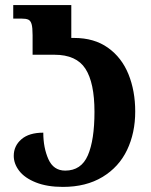

<svg xmlns="http://www.w3.org/2000/svg" viewBox="-20 -736 593 754"><path d="M34 -124Q34 -163 64 -189Q94 -215 150 -215Q150 -156 170 -111Q190 -66 236 -66Q299 -66 325 -126Q351 -186 351 -297Q351 -411 315.5 -466Q280 -521 194 -521H108V-598Q108 -628 104 -641.5Q100 -655 91 -659Q82 -663 64 -663H32V-716H260V-587H271Q350 -587 404 -548.5Q458 -510 484.5 -444.5Q511 -379 511 -298Q511 -214 479 -147Q447 -80 382.5 -41Q318 -2 227 -2Q165 -2 121 -19.5Q77 -37 55.5 -65Q34 -93 34 -124Z"/></svg>

Font: Noto Serif Georgian Bold Cond
Style: Regular
Weight: 700
Width: 3
Designer: Monotype Design team
Foundry: Monotype Imaging Inc.
Version: Version 1.000